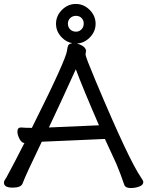

<svg xmlns="http://www.w3.org/2000/svg" viewBox="-27 -935 744 970"><path d="M220 -291 473 -302Q391 -491 356 -585Q278 -413 220 -291ZM633 15Q607 15 601 -1Q582 -57 561 -107L503 -233L345 -226Q199 -219 184 -219Q101 -47 87 -8Q79 13 37 13Q-7 13 -7 -12Q-7 -20 -2.5 -26Q2 -32 6 -39.5Q10 -47 19.5 -65Q29 -83 48.5 -119.5Q68 -156 96 -212H99Q83 -212 72 -232.5Q61 -253 61 -270Q61 -291 79 -291Q98 -289 134 -289Q307 -634 312 -681Q314 -701 320 -709Q326 -715 338 -717Q309 -722 286 -745Q256 -775 256 -815Q256 -855 286 -885Q316 -915 356 -915Q396 -915 426 -885Q456 -855 456 -815Q456 -775 426 -745Q398 -717 361 -715Q371 -713 383 -707Q404 -697 408 -680L405 -660Q405 -648 458 -522Q624 -127 685 -39Q697 -22 697 -16Q697 0 676.5 7.5Q656 15 633 15ZM357 -775Q373 -775 384.5 -786.5Q396 -798 396 -816Q396 -833 385 -844Q374 -855 357 -855Q339 -855 327.5 -843.5Q316 -832 316 -816Q316 -798 327.5 -786.5Q339 -775 357 -775Z"/></svg>

Font: LXGW WenKai Lite Medium
Style: Regular
Weight: 500
Designer: LXGW / Fontworks Inc.
Foundry: LXGW / Fontworks Inc.
Version: Version 1.511; March 25, 2025